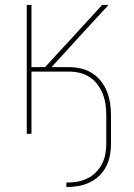

<svg xmlns="http://www.w3.org/2000/svg" viewBox="-20 -540 540 775"><path d="M248 215V197Q270 197 291 193.5Q312 190 331 181Q350 172 365.5 157Q381 142 391 123Q401 104 405 83Q409 62 409 41V-74Q409 -96 406 -118Q403 -140 395 -160.5Q387 -181 373.5 -199Q360 -217 341.5 -229Q323 -241 301.5 -246Q280 -251 258 -251H107V0H88V-520H107V-269H162L309 -429L392 -520H418Q360 -457 302.5 -394.5Q245 -332 188 -269H258Q282 -269 306.5 -263.5Q331 -258 351.5 -245Q372 -232 387.5 -212.5Q403 -193 412 -170Q421 -147 424.5 -123Q428 -99 428 -74V41Q428 65 423.5 88.5Q419 112 408 133Q397 154 379.5 170.5Q362 187 340.5 197Q319 207 295.5 211Q272 215 248 215Z"/></svg>

Font: Iosevka SS04 Thin
Style: Regular
Weight: 100
Monospace: yes
Designer: Belleve Invis
Foundry: Belleve Invis
Version: Version 19.0.0; ttfautohint (v1.8.4)